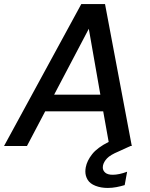

<svg xmlns="http://www.w3.org/2000/svg" viewBox="-38 -720 741 947"><path d="M-18 0 363 -700H480L612 0H606L547 27Q506 44 490 61Q474 78 470 96Q469 101 469 106Q469 121 481 131.5Q493 142 518 142Q549 142 589 127L577 193Q557 199 536 203Q515 207 493 207Q460 207 433 196.5Q406 186 394.5 167Q383 148 383 126Q383 116 385 105Q391 73 416.5 40.5Q442 8 498 -20L471 -171H185L95 0ZM229 -253H457L400 -578Z"/></svg>

Font: Ultramarine Medium
Style: Italic
Weight: 500
Italic angle: -10°
Designer: Colophon Foundry, Jonny Pinhorn
Foundry: Colophon Foundry
Version: Version 1.200; ttfautohint (v1.8.3)